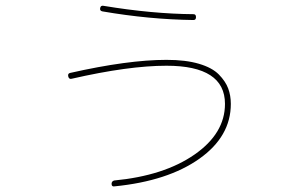

<svg xmlns="http://www.w3.org/2000/svg" viewBox="-20 -620 1040 673"><path d="M230.5 -343.8Q221.7 -341.8 219.2 -352.1Q216.8 -362.3 225.6 -364.3Q428.7 -410.2 563.5 -410.2Q630.9 -410.2 677.2 -396.5Q723.6 -382.8 747.1 -358.9Q770.5 -335 779.8 -310.1Q789.1 -285.2 789.1 -255.9Q789.1 -141.6 678.7 -63.5Q568.4 14.6 381.8 33.2Q371.1 35.2 371.1 24.4Q371.1 15.6 379.9 12.7Q554.7 -3.9 661.6 -78.1Q768.6 -152.3 768.6 -255.9Q768.6 -389.6 563.5 -389.6Q430.7 -389.6 230.5 -343.8ZM338.9 -580.1Q329.1 -582 331.1 -591.8Q333 -601.6 342.8 -599.6Q513.7 -571.3 658.2 -570.3Q667 -570.3 667 -560.1Q667 -549.8 658.2 -549.8Q502.9 -551.8 338.9 -580.1Z"/></svg>

Font: Rounded-X Mgen+ 1mn thin
Style: Regular
Weight: 100
Designer: [Source Han Sans]
Ryoko NISHIZUKA  (kana & ideographs); Paul D. Hunt (Latin, Greek & Cyrillic); Wenlong ZHANG  (bopomofo
Version: Version 1.059.20150602